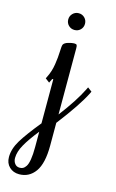

<svg xmlns="http://www.w3.org/2000/svg" viewBox="-197 -589 534 887"><g transform="rotate(15 70.0 -145.0)"><path d="M29.8 -379.9Q34.7 -389.6 52.5 -394.8Q70.3 -399.9 80.1 -399.9Q90.3 -399.9 92.8 -396Q95.2 -392.1 95.2 -379.9V-64Q158.7 -147 189.9 -210L194.8 -220.2L214.8 -205.1L210 -194.8Q178.7 -132.3 95.2 -23.9V85Q95.2 170.4 66.7 210.2Q38.1 250 -9.8 250Q-38.1 250 -56.6 232.2Q-75.2 214.4 -75.2 185.1Q-75.2 145.5 -49.8 104Q-24.4 62.5 29.8 -3.9V-214.8H24.9L15.1 -194.8L-4.9 -210L0 -220.2Q14.6 -249 20 -284.4Q25.4 -319.8 26.1 -346.4Q26.9 -373 29.8 -379.9ZM-15.1 220.2Q-5.9 220.2 1 216.8Q7.8 213.4 14.9 202.9Q22 192.4 25.9 168.9Q29.8 145.5 29.8 109.9V36.1Q-7.8 83 -27.3 117.7Q-46.9 152.3 -46.9 182.1Q-46.9 197.8 -38.3 209Q-29.8 220.2 -15.1 220.2ZM105 -500Q105 -482.9 93.5 -471.4Q82 -460 64.9 -460Q48.3 -460 36.6 -471.4Q24.9 -482.9 24.9 -500Q24.9 -516.6 36.6 -528.3Q48.3 -540 64.9 -540Q82 -540 93.5 -528.3Q105 -516.6 105 -500Z"/></g></svg>

Font: Rochester
Style: Regular
Weight: 400
Designer: Gillian Fisher
Foundry: Font Diner, Inc DBA Sideshow
Version: Version 1.005